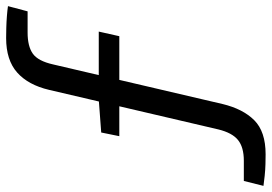

<svg xmlns="http://www.w3.org/2000/svg" viewBox="-257 -590 886 626"><g transform="rotate(-90 186.0 -277.0)"><path d="M375 -700Q389 -700 408 -699.5Q427 -699 446.5 -697.5Q466 -696 479 -694L462 -630H393Q348 -630 324 -613Q300 -596 289 -547L160 5Q144 72 107 109Q70 146 -4 146Q-17 146 -36 145.5Q-55 145 -74 143Q-93 141 -107 139L-91 75H-25Q19 75 42.5 56Q66 37 77 -8L206 -560Q222 -628 262.5 -664Q303 -700 375 -700ZM396 -398 381 -331H55L67 -390L174 -398Z"/></g></svg>

Font: Exo 2
Style: Italic
Weight: 400
Italic angle: -8°
Designer: Natanael Gama
Foundry: Natanael Gama
Version: Version 2.010